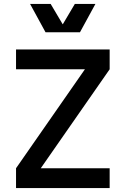

<svg xmlns="http://www.w3.org/2000/svg" viewBox="-20 -950 635 970"><path d="M409 -600H61V-700H534V-600L186 -100H534V0H61V-100ZM297 -827 358 -930H462L384 -787H210L132 -930H236Z"/></svg>

Font: MedMera Sans Semibold
Style: Regular
Weight: 600
Designer: Kasper Nordkvist
Foundry: UNCUT.wtf
Version: Version 1.300